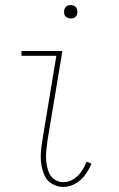

<svg xmlns="http://www.w3.org/2000/svg" viewBox="-20 -732 472 760"><path d="M231 8Q255 8 278 -5Q301 -18 316.5 -39Q332 -60 342 -84L323 -92Q315 -72 302.5 -53.5Q290 -35 271 -23Q252 -11 231 -11Q210 -11 194 -23Q178 -35 171.5 -54Q165 -73 163 -93Q161 -113 163 -134Q165 -155 168 -176L227 -530H65V-511H203L148 -179Q144 -154 142 -130Q140 -106 143.5 -82Q147 -58 156.5 -37Q166 -16 186.5 -4Q207 8 231 8ZM260 -659Q266 -659 272 -661Q278 -663 281.5 -668Q285 -673 286 -679Q287 -687 285 -695Q283 -703 276 -707.5Q269 -712 260 -712Q254 -712 248.5 -710Q243 -708 239 -702.5Q235 -697 234 -692Q233 -683 235 -675Q237 -667 244.5 -663Q252 -659 260 -659Z"/></svg>

Font: Iosevka Sparkle Thin
Style: Italic
Weight: 100
Italic angle: -9°
Designer: Belleve Invis
Foundry: Belleve Invis
Version: Version 4.5.0; ttfautohint (v1.8.3)